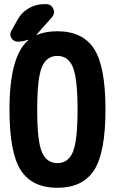

<svg xmlns="http://www.w3.org/2000/svg" viewBox="-20 -890 540 920"><path d="M180.7 -161.6Q203.1 -108.4 254.9 -108.4Q306.6 -108.4 329.1 -161.6Q351.6 -214.8 351.6 -364.7Q351.6 -514.6 329.1 -568.4Q306.6 -622.1 254.9 -622.1Q203.1 -622.1 180.7 -568.4Q158.2 -514.6 158.2 -364.7Q158.2 -214.8 180.7 -161.6ZM254.9 -740.2Q376 -740.2 430.7 -656.2Q485.4 -572.3 485.4 -365.2Q485.4 -158.2 430.7 -74.2Q376 9.8 254.9 9.8Q133.8 9.8 79.6 -74.2Q25.4 -158.2 25.4 -365.2Q25.4 -619.1 114.3 -696.3Q115.2 -697.3 114.3 -698.7Q113.3 -700.2 112.3 -699.2Q89.8 -690.4 65.4 -690.4Q45.9 -690.4 35.2 -707Q24.4 -723.6 34.2 -742.2L64.5 -795.9Q83 -830.1 117.2 -850.1Q151.4 -870.1 190.4 -870.1H200.2Q225.6 -870.1 235.4 -847.7Q245.1 -825.2 227.5 -805.7L165 -735.4Q161.1 -729.5 155.3 -724.6Q154.3 -723.6 155.3 -722.7Q156.2 -721.7 157.2 -722.7Q197.3 -740.2 254.9 -740.2Z"/></svg>

Font: Rounded-X Mgen+ 2m bold
Style: Bold
Weight: 700
Designer: [Source Han Sans]
Ryoko NISHIZUKA  (kana & ideographs); Paul D. Hunt (Latin, Greek & Cyrillic); Wenlong ZHANG  (bopomofo
Version: Version 1.059.20150602